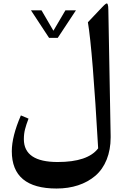

<svg xmlns="http://www.w3.org/2000/svg" viewBox="-20 -791 723 1104"><path d="M312 -573.2 416.5 -731.4H356L287.1 -614.3L218.8 -731.4H158.2L262.2 -573.2ZM603 -734.4C603 -766.1 597.2 -771.5 594.2 -771.5C592.8 -771.5 590.8 -770.5 588.4 -769C582.5 -765.1 578.1 -760.7 564.5 -746.6L485.4 -663.1C503.4 -556.2 522.9 -314.5 544.4 62C504.9 114.3 427.2 140.6 311.5 140.6C182.1 140.6 117.2 96.7 117.2 9.3C117.2 -11.7 119.6 -30.8 124 -47.9C128.4 -64.9 134.8 -85.4 144 -108.9L100.1 -127.4C65.4 -47.4 47.9 21.5 47.9 78.6C47.9 221.7 133.8 293 305.2 293C395 293 471.2 268.1 528.3 219.7C585 170.9 616.2 92.8 616.2 -0.5V-9.3Z"/></svg>

Font: Parastoo
Style: Bold
Weight: 700
Foundry: Saber Rastikerdar (saber.rastikerdar@gmail.com)
Version: Version 2.0.1